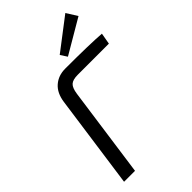

<svg xmlns="http://www.w3.org/2000/svg" viewBox="-271 -1003 1091 1091"><g transform="rotate(-45 274.5 -457.0)"><path d="M526 -849 320 -728 294 -768 485 -914ZM43 0 122 -563Q131 -626 168.5 -658.5Q206 -691 261 -691Q460 -691 549 -684L537 -616H287Q247 -616 230 -600.5Q213 -585 207 -543L131 0Z"/></g></svg>

Font: Exo 2.0
Style: Italic
Weight: 400
Italic angle: -8°
Designer: Natanael Gama
Version: Version 1.001;PS 001.001;hotconv 1.0.70;makeotf.lib2.5.58329